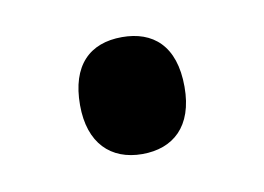

<svg xmlns="http://www.w3.org/2000/svg" viewBox="-34 -173 313 228"><g transform="rotate(-10 123.0 -59.5)"><path d="M60 -59C60 -13 85 11 123 11C160 11 186 -11 186 -59C186 -109 160 -130 123 -130C84 -130 60 -107 60 -59Z"/></g></svg>

Font: Noto Sans Thai Looped Condensed Medium
Style: Regular
Weight: 500
Width: 3
Designer: Sasikarn Vongin, Ben Mitchell
Foundry: The Fontpad Ltd
Version: Version 1.001